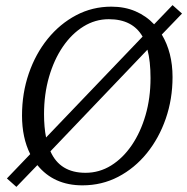

<svg xmlns="http://www.w3.org/2000/svg" viewBox="-20 -710 731 750"><path d="M691 -657 612 -575Q654 -505 654 -409Q654 -323 627.5 -246.5Q601 -170 553.5 -111.5Q506 -53 442 -19.5Q378 14 302 14Q190 14 126 -65L44 20L7 -13L98 -108Q66 -172 66 -259Q66 -346 92.5 -423Q119 -500 166.5 -558.5Q214 -617 277.5 -650.5Q341 -684 415 -684Q467 -684 509 -666Q551 -648 582 -615L654 -690ZM152 -264Q152 -239 154 -216Q156 -193 160 -173L537 -567Q498 -635 405 -635Q352 -635 306 -606.5Q260 -578 225.5 -527.5Q191 -477 171.5 -409.5Q152 -342 152 -264ZM314 -35Q368 -35 414 -63.5Q460 -92 494.5 -142.5Q529 -193 548.5 -260Q568 -327 568 -405Q568 -471 556 -516L177 -119Q214 -35 314 -35Z"/></svg>

Font: Source Serif Pro
Style: Italic
Weight: 400
Italic angle: -12°
Designer: Frank Grießhammer
Foundry: Adobe Systems Incorporated
Version: Version 3.001;hotconv 1.0.111;makeotfexe 2.5.65597